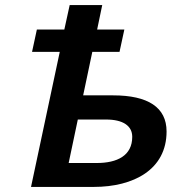

<svg xmlns="http://www.w3.org/2000/svg" viewBox="-20 -735 730 755"><path d="M102 0H349C505 0 635 -68 635 -218C635 -313 562 -360 425 -360H307L343 -531H450L469 -619H362L382 -715H254L233 -619H125L106 -531H215ZM250 -94 286 -265H397C464 -265 500 -240 500 -197C500 -123 441 -94 360 -94Z"/></svg>

Font: Geist SemiBold
Style: Italic
Weight: 600
Italic angle: -12°
Designer: Basement.studio, Andrés Briganti, Mateo Zaragoza
Foundry: Basement.studio, Vercel, Andrés Briganti, Guido Ferreyra, Mateo Zaragoza
Version: Version 1.500